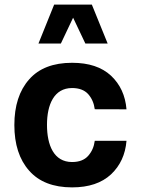

<svg xmlns="http://www.w3.org/2000/svg" viewBox="-20 -811 621 836"><path d="M293.9 -537.6C211.9 -537.6 149.4 -513.7 106.9 -465.3C64 -417 42.5 -350.6 42.5 -266.6C42.5 -182.6 64 -116.2 106.9 -67.9C149.4 -19.5 211.9 4.9 293.9 4.9C366.7 4.9 422.9 -14.2 463.4 -51.8C503.4 -89.4 525.9 -138.2 530.8 -197.8H392.6C389.2 -171.9 379.9 -150.4 363.8 -132.3C347.7 -114.3 324.2 -105.5 293.9 -105.5C214.4 -105.5 184.6 -178.7 184.6 -267.6C184.6 -355.5 215.3 -427.7 293.9 -427.7C324.2 -427.7 347.7 -418.9 363.8 -401.4C379.9 -383.3 389.2 -361.3 392.6 -335.4L530.8 -335C525.9 -395 503.4 -443.8 463.4 -481.4C422.9 -519 366.7 -537.6 293.9 -537.6ZM379.9 -791H215.8L147.5 -621.6H245.1L298.3 -733.9L351.6 -621.6H448.7Z"/></svg>

Font: Estedad Bold
Style: Regular
Weight: 700
Designer: Amin Abedi
Version: Version 7.3